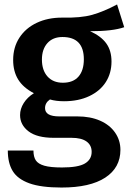

<svg xmlns="http://www.w3.org/2000/svg" viewBox="-20 -623 577 861"><path d="M537 -501Q486 -483 384 -483Q433 -461 456.5 -428.5Q480 -396 480 -347Q480 -295 454.5 -255Q429 -215 380.5 -192Q332 -169 267 -169Q231 -169 204 -177Q182 -162 182 -138Q182 -101 246 -101H327Q385 -101 428.5 -82Q472 -63 496 -28.5Q520 6 520 49Q520 129 452 173.5Q384 218 256 218Q164 218 111.5 199Q59 180 37 144Q15 108 15 52H130Q130 80 140.5 96Q151 112 178.5 120Q206 128 258 128Q331 128 361 110Q391 92 391 58Q391 28 368 11.5Q345 -5 301 -5H221Q146 -5 108 -34Q70 -63 70 -107Q70 -135 86.5 -161Q103 -187 132 -205Q84 -230 61.5 -266.5Q39 -303 39 -354Q39 -411 67 -454Q95 -497 144.5 -520.5Q194 -544 258 -544Q342 -542 393.5 -556.5Q445 -571 505 -603ZM168 -356Q168 -308 193 -280Q218 -252 262 -252Q308 -252 332 -279.5Q356 -307 356 -357Q356 -457 260 -457Q217 -457 192.5 -429.5Q168 -402 168 -356Z"/></svg>

Font: Fira Sans Medium
Style: Regular
Weight: 500
Designer: bBox Type GmbH & Carrois Corporate GbR & Edenspiekermann AG
Foundry: bBox Type GmbH & Carrois Corporate GbR & Edenspiekermann AG
Version: Version 4.301